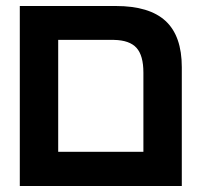

<svg xmlns="http://www.w3.org/2000/svg" viewBox="-20 -620 682 640"><path d="M46 -600H366Q478 -600 532 -550Q586 -500 586 -396V0H46ZM458 -114V-378Q458 -435 435 -460.5Q412 -486 360 -487H174V-114Z"/></svg>

Font: Noto Sans Hebrew Cond
Style: Bold
Weight: 700
Width: 2
Designer: Monotype Design Team
Foundry: Monotype Imaging Inc.
Version: Version 1.000